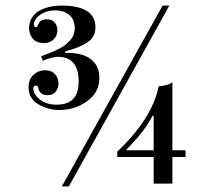

<svg xmlns="http://www.w3.org/2000/svg" viewBox="-20 -676 763 686"><path d="M201 -10 561 -656H585L226 -10ZM399 -115V-134Q524 -253 547 -368Q560 -368 572 -371.5Q584 -375 590 -378L596 -382V-139H643V-115H596V-20H529V-115ZM432 -142V-139H529V-262H525Q497 -207 432 -142ZM178 -639Q147 -639 124 -623.5Q101 -608 101 -588Q101 -579 109 -579Q113 -579 118 -591Q124 -607 147 -607Q166 -607 175.5 -595.5Q185 -584 185 -569Q185 -548 171.5 -535Q158 -522 138 -522Q111 -522 97.5 -537.5Q84 -553 84 -575Q84 -614 116.5 -635Q149 -656 200 -656Q321 -656 321 -578Q321 -544 293 -525Q265 -506 212 -492L213 -487Q270 -489 302.5 -466Q335 -443 335 -397Q335 -346 291.5 -314.5Q248 -283 192 -283Q152 -283 117 -303.5Q82 -324 82 -365Q82 -392 99.5 -408.5Q117 -425 142 -425Q164 -425 176.5 -411Q189 -397 189 -378Q189 -361 179 -348.5Q169 -336 150 -336Q122 -336 117 -361Q116 -370 108 -370Q99 -370 99 -361Q99 -339 122.5 -320.5Q146 -302 182 -302Q261 -302 261 -384Q261 -473 187 -473Q167 -473 133 -459L127 -475Q132 -477 148 -483Q164 -489 171.5 -492.5Q179 -496 193 -503Q207 -510 214.5 -516.5Q222 -523 230.5 -532Q239 -541 243 -552Q247 -563 247 -575Q247 -607 227 -623Q207 -639 178 -639Z"/></svg>

Font: Elsie Swash Caps
Style: Regular
Weight: 400
Designer: Alejandro Inler
Foundry: Alejandro Inler
Version: 1.001